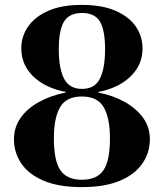

<svg xmlns="http://www.w3.org/2000/svg" viewBox="-20 -752 669 784"><path d="M314 12Q220 12 158.5 -14Q97 -40 67 -84.5Q37 -129 37 -183Q37 -232 64 -270.5Q91 -309 139 -335.5Q187 -362 248 -374V-378H382V-374Q443 -362 490.5 -335Q538 -308 565 -270Q592 -232 592 -183Q592 -129 561.5 -84.5Q531 -40 469.5 -14Q408 12 314 12ZM314 -18Q376 -18 402.5 -57Q429 -96 429 -187Q429 -270 403.5 -314Q378 -358 314 -358Q251 -358 225.5 -314.5Q200 -271 200 -187Q200 -96 226.5 -57Q253 -18 314 -18ZM315 -389Q367 -389 388 -431Q409 -473 409 -551Q409 -629 388 -664Q367 -699 315 -699Q263 -699 241.5 -664Q220 -629 220 -551Q220 -473 241.5 -431Q263 -389 315 -389ZM315 -371Q246 -371 189.5 -393.5Q133 -416 100 -457.5Q67 -499 67 -555Q67 -604 95 -644Q123 -684 177.5 -708Q232 -732 314 -732Q398 -732 453 -707.5Q508 -683 535 -643Q562 -603 562 -554Q562 -499 529 -457.5Q496 -416 440 -393.5Q384 -371 315 -371Z"/></svg>

Font: Libre Bodoni SemiBold
Style: Regular
Weight: 600
Designer: Pablo Impallari, Rodrigo Fuenzalida
Foundry: Impallari Type
Version: Version 2.005;gftools[0.9.23]